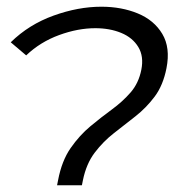

<svg xmlns="http://www.w3.org/2000/svg" viewBox="-20 -552 546 572"><path d="M150 0 153 -15Q164 -73 190.5 -111Q217 -149 249.5 -176Q282 -203 313.5 -226Q345 -249 369 -276.5Q393 -304 401 -344Q409 -384 392 -412Q375 -440 341 -454Q307 -468 264 -468Q212 -468 156 -447.5Q100 -427 58 -387L12 -426Q66 -479 139.5 -505.5Q213 -532 282 -532Q342 -532 390.5 -512Q439 -492 463.5 -451Q488 -410 476 -349Q466 -298 441 -264.5Q416 -231 383.5 -205.5Q351 -180 319 -155Q287 -130 262 -97Q237 -64 227 -15L224 0Z"/></svg>

Font: Montserrat
Style: Italic
Weight: 400
Italic angle: -11.3°
Designer: Julieta Ulanovsky
Foundry: Julieta Ulanovsky
Version: Version 9.000; ttfautohint (v1.8.4.7-5d5b)